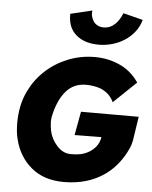

<svg xmlns="http://www.w3.org/2000/svg" viewBox="-61 -972 816 1034"><g transform="rotate(5 347.0 -455.0)"><path d="M323 12Q215 12 146.8 -45.2Q78.5 -102.5 56 -193.5Q48 -224 46.5 -256L45.5 -280Q45.5 -382.5 83 -457.5Q114 -521.5 165.8 -569.5Q217.5 -617.5 286 -645.2Q354.5 -673 432 -673Q501.5 -673 561 -647Q626 -620 670.5 -556L548 -439Q527 -485.5 477.5 -506.5Q440.5 -520 397 -520Q330 -520 288.2 -470.8Q246.5 -421.5 228 -333.5Q225.5 -318.5 225.5 -304Q226.5 -278.5 230.8 -257.2Q235 -236 245.5 -215.5Q256 -195 271 -178.5Q304 -141 346.5 -141H356Q378.5 -141 401.5 -145.5Q428 -152 449.5 -165.5Q471 -179 485.5 -199.5Q500 -220 504 -246.5L359 -245L382.5 -373H694.5L676 -252Q676 -247 670.5 -225.5Q665 -204 649 -175Q608 -98 542.5 -52Q451 12 323 12ZM447 -741Q369.5 -741 324.2 -779.2Q279 -817.5 279 -886.5V-893.5L396 -921.5L395 -907Q395 -899 397 -890.5Q401 -875.5 409 -863.2Q417 -851 431.2 -843.5Q445.5 -836 465 -836Q499.5 -836 527 -862.5Q548.5 -883.5 564 -921.5L670.5 -894.5Q660 -857 637.2 -828.5Q614.5 -800 584 -780.5Q553.5 -761 517.8 -751Q482 -741 447 -741Z"/></g></svg>

Font: Lucymar Sans ExtraBold
Style: Italic
Weight: 800
Italic angle: -10°
Foundry: The League of Moveable Type (original font) / Main changes by Cristiano Sobral with portions from Mirco Monsees
Version: Version 2.00;August 30, 2020;FontCreator 13.0.0.2681 64-bit